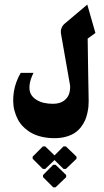

<svg xmlns="http://www.w3.org/2000/svg" viewBox="-20 -497 449 825"><path d="M208.7 308H218.7L264.3 264.3V255L218.7 211H208.7L165 255V264.3ZM174.3 229 214.3 190.7 253 229H263L308.7 185.3V176L263 132H253L214.3 170.7L174.3 132H164.3L120.3 176V185.3L164.3 229ZM214.3 96.7Q242 96.7 264.5 90.2Q287 83.7 302 73.5Q317 63.3 328.2 48.7Q339.3 34 345.5 19.8Q351.7 5.7 355.3 -10.8Q359 -27.3 360 -39.2Q361 -51 361 -63.3L358.7 -194Q357.3 -265.7 356.7 -331L390 -355.3L355 -477.3L258.7 -396Q249 -388.3 244.5 -376.7Q240 -365 242 -352.7L279 -141.7Q282 -130 281.3 -118.8Q280.7 -107.7 278.2 -97.7Q275.7 -87.7 269.5 -79.2Q263.3 -70.7 255 -64.3Q246.7 -58 234.5 -54.5Q222.3 -51 207.7 -51Q187 -51 169 -55Q151 -59 135.7 -68.7Q120.3 -78.3 112.5 -93Q104.7 -107.7 107 -131.2Q109.3 -154.7 124 -184H69Q58 -165.3 50.5 -144.8Q43 -124.3 39.7 -103.3Q36.3 -82.3 36.7 -61.5Q37 -40.7 42.3 -21Q47.7 -1.3 56.8 16.3Q66 34 81 48.7Q96 63.3 114.8 74Q133.7 84.7 159.2 90.7Q184.7 96.7 214.3 96.7Z"/></svg>

Font: Jomhuria
Style: Regular
Weight: 400
Designer: Arabic design by Kourosh Beigpour, Latin design by Eben Sorkin, engineering by Lasse Fister and Khaled Hosney
Version: Version 1.0000